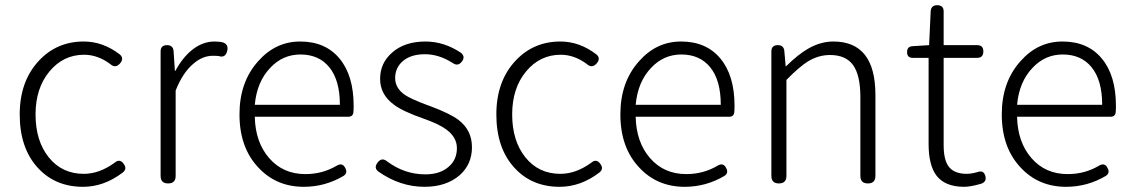

<svg xmlns="http://www.w3.org/2000/svg" viewBox="-20 -707 4363 740"><path d="M300 13Q193 13 126 -60Q56 -136 56 -266Q56 -394 130 -473Q199 -547 303 -547Q377 -547 442 -497Q459 -482 443 -463Q425 -442 405 -460Q357 -496 304 -496Q224 -496 170.5 -431.5Q117 -367 117 -266Q117 -164 168 -100.5Q219 -37 303 -37Q363 -37 422 -80Q442 -97 457 -75Q471 -56 453 -42Q381 13 300 13Z M628 0Q599 0 599 -29V-266V-509Q599 -533 624 -533Q647 -533 649 -510L654 -434H656Q684 -486 722 -516Q762 -547 807 -547Q828 -547 841 -543Q861 -535 856 -512Q849 -482 823 -491Q816 -492 800 -492Q761 -492 726 -462Q684 -427 657 -358V-29Q657 0 628 0Z M1151 13Q1045 13 976 -61Q903 -138 903 -266Q903 -391 975 -471Q1042 -547 1137 -547Q1234 -547 1288.5 -481.5Q1343 -416 1343 -299Q1343 -282 1342 -274Q1340 -257 1322 -257H1151H962Q964 -159 1017.5 -97.5Q1071 -36 1157 -36Q1223 -36 1277 -68Q1300 -82 1311 -59Q1321 -40 1304 -29Q1233 13 1151 13ZM962 -303H1126H1290Q1290 -398 1249 -448Q1209 -497 1138 -497Q1070 -497 1022 -446Q970 -392 962 -303Z M1616 13Q1522 13 1438 -46Q1420 -60 1435 -80Q1451 -102 1472 -85Q1539 -35 1619 -35Q1677 -35 1710 -65Q1741 -92 1741 -136Q1741 -178 1700 -208Q1672 -229 1612 -250Q1532 -278 1499 -303Q1445 -342 1445 -403Q1445 -464 1491 -504Q1539 -547 1620 -547Q1691 -547 1756 -504Q1775 -489 1760 -469.5Q1745 -450 1725 -464Q1672 -498 1618 -498Q1562 -498 1531 -470Q1503 -445 1503 -406Q1503 -367 1541 -341Q1563 -326 1624 -303Q1626 -302 1627 -302Q1631 -301 1638 -298Q1718 -268 1748 -244Q1799 -205 1799 -139.5Q1799 -74 1752 -32Q1700 13 1616 13Z M2137 13Q2030 13 1963 -60Q1893 -136 1893 -266Q1893 -394 1967 -473Q2036 -547 2140 -547Q2214 -547 2279 -497Q2296 -482 2280 -463Q2262 -442 2242 -460Q2194 -496 2141 -496Q2061 -496 2007.5 -431.5Q1954 -367 1954 -266Q1954 -164 2005 -100.5Q2056 -37 2140 -37Q2200 -37 2259 -80Q2279 -97 2294 -75Q2308 -56 2290 -42Q2218 13 2137 13Z M2619 13Q2513 13 2444 -61Q2371 -138 2371 -266Q2371 -391 2443 -471Q2510 -547 2605 -547Q2702 -547 2756.5 -481.5Q2811 -416 2811 -299Q2811 -282 2810 -274Q2808 -257 2790 -257H2619H2430Q2432 -159 2485.5 -97.5Q2539 -36 2625 -36Q2691 -36 2745 -68Q2768 -82 2779 -59Q2789 -40 2772 -29Q2701 13 2619 13ZM2430 -303H2594H2758Q2758 -398 2717 -448Q2677 -497 2606 -497Q2538 -497 2490 -446Q2438 -392 2430 -303Z M2982 0Q2953 0 2953 -29V-266V-509Q2953 -533 2978 -533Q3001 -533 3003 -510L3008 -452H3010Q3057 -498 3094 -519Q3142 -547 3192 -547Q3354 -547 3354 -341V-29Q3354 0 3325 0Q3296 0 3296 -29V-333Q3296 -417 3268 -456Q3240 -495 3179 -495Q3135 -495 3095 -471Q3061 -450 3011 -399V-29Q3011 0 2982 0Z M3696 13Q3621 13 3588 -32Q3559 -72 3559 -152V-484H3498Q3476 -484 3476 -506Q3476 -528 3497 -529L3561 -533L3567 -664Q3569 -687 3592 -687Q3617 -687 3617 -663V-533H3746Q3770 -533 3770 -509Q3770 -484 3746 -484H3693H3617V-148Q3617 -93 3635 -67Q3656 -37 3706 -37Q3724 -37 3748 -44Q3771 -52 3777.5 -29.5Q3784 -7 3762 1Q3721 13 3696 13Z M4089 13Q3983 13 3914 -61Q3841 -138 3841 -266Q3841 -391 3913 -471Q3980 -547 4075 -547Q4172 -547 4226.5 -481.5Q4281 -416 4281 -299Q4281 -282 4280 -274Q4278 -257 4260 -257H4089H3900Q3902 -159 3955.5 -97.5Q4009 -36 4095 -36Q4161 -36 4215 -68Q4238 -82 4249 -59Q4259 -40 4242 -29Q4171 13 4089 13ZM3900 -303H4064H4228Q4228 -398 4187 -448Q4147 -497 4076 -497Q4008 -497 3960 -446Q3908 -392 3900 -303Z"/></svg>

Font: GenSenRounded TW L
Style: Regular
Weight: 300
Version: Version 1.501;PS 1;hotconv 16.6.51;makeotf.lib2.5.65220